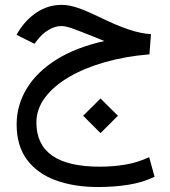

<svg xmlns="http://www.w3.org/2000/svg" viewBox="-20 -437 698 788"><path d="M408.2 -268.6Q398.9 -272.5 391.6 -275.4Q384.3 -278.3 363.8 -286.6Q314.5 -306.6 282.2 -318.4Q250 -330.1 232.9 -330.1Q205.1 -330.1 179 -314Q152.8 -297.9 134.8 -274.4L121.6 -257.3L47.9 -293.9L55.2 -306.6Q85.9 -356.9 132.1 -387Q178.2 -417 233.4 -417Q264.2 -417 301.3 -404.1Q338.4 -391.1 381.3 -370.1Q457 -333 507.3 -316.2Q557.6 -299.3 599.6 -296.9L593.3 -213.9Q495.6 -206.1 411.4 -182.1Q327.1 -158.2 263.7 -121.1Q200.2 -84 164.8 -36.6Q129.4 10.7 129.4 65.9Q129.4 247.1 389.6 247.1Q442.4 247.1 493.2 238.8Q543.9 230.5 592.3 208L614.3 288.6Q565.4 312 506.8 321.3Q448.2 330.6 382.8 330.6Q284.2 330.6 208.7 303Q133.3 275.4 90.8 218.5Q48.3 161.6 48.3 73.7Q48.3 -4.9 89.4 -73Q130.4 -141.1 210.4 -191.7Q290.5 -242.2 408.2 -268.6ZM321.3 38.1 392.6 -32.7 463.9 38.1 392.6 109.4Z"/></svg>

Font: Vazir WOL
Style: Regular-WOL
Weight: 400
Designer: Saber Rastikerdar
Foundry: Saber Rastikerdar
Version: Version 30.00;August 23, 2021;FontCreator 13.0.0.2683 64-bit